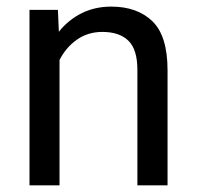

<svg xmlns="http://www.w3.org/2000/svg" viewBox="-20 -558 592 578"><path d="M288.1 -461.9Q244.6 -461.9 211.4 -438.5Q178.2 -415 159.2 -377.4V0H68.8V-528.3H154.3L157.2 -462.4Q185.5 -498 225.6 -518.1Q265.6 -538.1 314.9 -538.1Q393.1 -538.1 438.7 -494.1Q484.4 -450.2 484.4 -346.2V0H393.6V-347.2Q393.6 -409.2 366.5 -435.5Q339.4 -461.9 288.1 -461.9Z"/></svg>

Font: Vazirmatn RD
Style: Regular
Weight: 400
Designer: Saber Rastikerdar
Foundry: Saber Rastikerdar
Version: Version 32.102